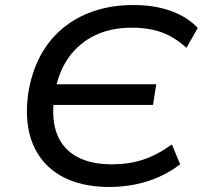

<svg xmlns="http://www.w3.org/2000/svg" viewBox="-20 -734 809 763"><path d="M414 9Q300 9 222.5 -35Q145 -79 111 -160.5Q77 -242 91 -355Q103 -439 137 -505.5Q171 -572 225.5 -618.5Q280 -665 352 -689.5Q424 -714 510 -714Q593 -714 658 -691Q723 -668 766 -623L721 -544Q675 -586 623.5 -605Q572 -624 504 -624Q421 -624 357.5 -593.5Q294 -563 253 -505.5Q212 -448 198 -366L182 -399H601L588 -317H170L195 -343Q184 -258 207 -200Q230 -142 285 -111.5Q340 -81 425 -81Q492 -81 548.5 -99.5Q605 -118 663 -160L696 -81Q658 -52 614 -32Q570 -12 519.5 -1.5Q469 9 414 9Z"/></svg>

Font: Nunito Sans 10pt SemiExpanded Medium
Style: Italic
Weight: 500
Width: 6
Italic angle: -9°
Designer: Vernon Adams
Foundry: Vernon Adams
Version: Version 3.101;gftools[0.9.27]